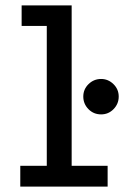

<svg xmlns="http://www.w3.org/2000/svg" viewBox="-20 -690 490 710"><path d="M55 0V-77H153V-594H60V-670H245V-77H378V0ZM354 -267Q326 -267 307 -286.5Q288 -306 288 -333Q288 -360 307.5 -379Q327 -398 354 -398Q380 -398 399.5 -379Q419 -360 419 -333Q419 -306 400 -286.5Q381 -267 354 -267Z"/></svg>

Font: Inconsolata SemiCondensed SemiBold
Style: Regular
Weight: 600
Width: 4
Monospace: yes
Designer: Raph Levien, Cyreal, Brenton Simpson
Foundry: Raph Levien, Cyreal, Google
Version: Version 3.001; ttfautohint (v1.8.2.53-6de2)